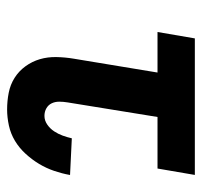

<svg xmlns="http://www.w3.org/2000/svg" viewBox="-34 -526 568 540"><g transform="rotate(90 250.0 -256.0)"><path d="M288 8Q264 8 241 3.5Q218 -1 199 -13Q180 -25 166.5 -43.5Q153 -62 146.5 -84Q140 -106 140.5 -130.5Q141 -155 145 -179L184 -415H70L88 -520H472L454 -415H309L268 -162Q266 -150 266 -138.5Q266 -127 270.5 -117.5Q275 -108 284.5 -102.5Q294 -97 306 -97Q319 -97 330.5 -105Q342 -113 349.5 -124.5Q357 -136 361.5 -148.5Q366 -161 369 -174L472 -169V-168Q468 -146 460.5 -124Q453 -102 441 -82Q429 -62 412.5 -44Q396 -26 376 -14Q356 -2 333 3Q310 8 288 8Z"/></g></svg>

Font: Iosevka Term Curly Extrabold
Style: Italic
Weight: 800
Italic angle: -9°
Designer: Belleve Invis
Foundry: Belleve Invis
Version: Version 32.3.0